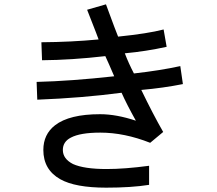

<svg xmlns="http://www.w3.org/2000/svg" viewBox="-20 -753 1002 886"><path d="M470 113Q327 113 258 74Q180 30 180 -61Q180 -133 234 -175Q300 -226 442 -226Q517 -226 607 -196Q565 -271 541 -325Q359 -301 152 -293L149 -375Q308 -379 507 -401Q481 -462 466 -494Q309 -476 174 -475L171 -558Q309 -559 435 -571L423 -603Q392 -683 382 -708L469 -733L486 -687Q509 -624 525 -584Q662 -598 735 -617L749 -537Q654 -516 556 -507Q573 -462 598 -414Q721 -428 812 -448L824 -365Q734 -347 632 -338Q685 -228 733 -144L673 -94Q554 -141 443 -141Q350 -141 307 -118Q270 -99 270 -61Q270 -20 317 4Q368 27 472 27Q556 27 668 12V100Q586 113 470 113Z"/></svg>

Font: Gmarket Sans TTF Medium
Style: Regular
Weight: 500
Designer: Creative Director : Sungho Lee; Art Director : Kiwoong Choi; Project Manager : Sori Yang, Jongwook Yoon; Font Designer :
Foundry: Sandoll Inc.
Version: Version 1.000;hotconv 1.0.109;makeotfexe 2.5.65596